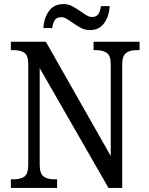

<svg xmlns="http://www.w3.org/2000/svg" viewBox="-20 -918 726 938"><path d="M33 -42H46Q82 -42 100 -56Q118 -70 118 -114V-605Q118 -646 100 -659.5Q82 -673 47 -673H33V-714H204L521 -156V-605Q521 -645 502.5 -659Q484 -673 450 -673H437V-714H662V-673H648Q613 -673 595 -658.5Q577 -644 577 -601V0H510L174 -585V-114Q174 -71 192 -56.5Q210 -42 245 -42H259V0H33ZM333 -808Q315 -821 303 -827.5Q291 -834 279 -834Q257 -834 247.5 -819.5Q238 -805 235 -781H192Q195 -831 219.5 -864.5Q244 -898 290 -898Q313 -898 331.5 -888.5Q350 -879 376 -861Q394 -848 406 -841.5Q418 -835 429 -835Q451 -835 460.5 -849.5Q470 -864 473 -888H516Q513 -838 488.5 -804.5Q464 -771 420 -771Q396 -771 377.5 -780.5Q359 -790 333 -808Z"/></svg>

Font: Noto Serif Narrow
Style: Regular
Weight: 400
Width: 4
Designer: Monotype Design Team
Foundry: Monotype Imaging Inc.
Version: Version 1.001